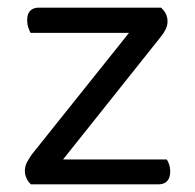

<svg xmlns="http://www.w3.org/2000/svg" viewBox="-20 -482 509 502"><path d="M93 0H61Q54 -6 49.5 -15.5Q45 -25 45 -35Q45 -47 50.5 -57.5Q56 -68 63 -78L370 -462H401Q409 -455 413.5 -446Q418 -437 418 -426Q418 -415 413 -405Q408 -395 399 -384ZM390 -462V-396H60Q57 -401 54 -410Q51 -419 51 -429Q51 -446 59 -454Q67 -462 81 -462ZM67 0V-65H416Q419 -61 422 -52.5Q425 -44 425 -33Q425 -17 417 -8.5Q409 0 394 0Z"/></svg>

Font: Baloo Tammudu 2
Style: Regular
Weight: 400
Designer: Maithili Shingre, Omkar Shende and Ek Type
Foundry: Ek Type
Version: Version 1.700